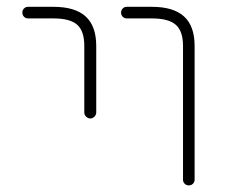

<svg xmlns="http://www.w3.org/2000/svg" viewBox="-20 -567 662 566"><path d="M137.7 -512.7H62.5Q55.7 -512.7 50.8 -517.6Q45.9 -522.5 45.9 -529.8Q45.9 -537.1 50.8 -542Q55.7 -546.9 62.5 -546.9H137.7Q201.2 -546.9 232.4 -518.6Q263.7 -490.2 263.7 -431.6V-235.4Q263.7 -228.5 258.3 -223.1Q252.9 -217.8 246.1 -217.8Q239.3 -217.8 233.9 -223.1Q228.5 -228.5 228.5 -235.4V-431.6Q228.5 -475.6 207.5 -494.1Q186.5 -512.7 137.7 -512.7ZM427.7 -512.7H353.5Q346.7 -512.7 341.8 -517.6Q336.9 -522.5 336.9 -529.8Q336.9 -537.1 341.8 -542Q346.7 -546.9 353.5 -546.9H427.7Q491.2 -546.9 522.5 -518.6Q553.7 -490.2 553.7 -431.6V-37.1Q553.7 -30.3 548.8 -25.4Q543.9 -20.5 536.6 -20.5Q529.3 -20.5 524.4 -25.4Q519.5 -30.3 519.5 -37.1V-431.6Q519.5 -475.6 498 -494.1Q476.6 -512.7 427.7 -512.7Z"/></svg>

Font: Gen Jyuu Gothic ExtraLight
Style: Regular
Weight: 100
Designer: [Source Han Sans]
Ryoko NISHIZUKA  (kana & ideographs); Paul D. Hunt (Latin, Greek & Cyrillic); Wenlong ZHANG  (bopomofo
Version: Version 1.002.20150607